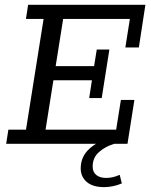

<svg xmlns="http://www.w3.org/2000/svg" viewBox="-20 -603 632 805"><path d="M5.9 0 15.1 -59.3H89L162.8 -523.7H88.8L97.9 -583H589.6L562.2 -404H505.6L524.5 -523.7H244.8L213.4 -325.7H374.5L385.7 -395.4H438.6L406.4 -191.7H353.9L365.4 -266.4H203.9L171 -59.3H467L486.9 -184H543.5L514.5 0ZM417.1 181.6Q368.6 181.6 343.5 159.7Q318.4 137.9 318.4 102.8Q318.4 54 354.4 21.1Q390.3 -11.8 440.3 -24.2L459 0Q422.6 10.6 395.6 34.1Q368.5 57.6 368.5 95.3Q368.5 118.5 383.9 130.8Q399.3 143 424.5 143Q439.3 143 452.6 140Q465.9 137 481.9 130L490.8 166Q471.9 174.2 452.3 177.9Q432.8 181.6 417.1 181.6Z"/></svg>

Font: Rokkitt SemiBold
Style: Italic
Weight: 600
Italic angle: -9°
Designer: Vernon Adams
Foundry: Vernon Adams
Version: Version 3.103